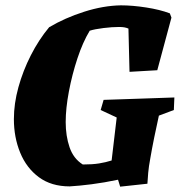

<svg xmlns="http://www.w3.org/2000/svg" viewBox="-20 -686 701 719"><path d="M430 13 422 -13Q370 -2 323 4Q276 10 241 12Q172 12 125.5 -22.5Q79 -57 55.5 -114.5Q32 -172 32 -240Q32 -298 49 -359.5Q66 -421 95.5 -479Q125 -537 164 -584Q223 -619 295 -642Q367 -665 433 -666Q476 -666 527.5 -658Q579 -650 616 -636L622 -620L569 -423L465 -417L461 -579Q454 -582 446 -583.5Q438 -585 426 -585Q400 -585 367.5 -581Q335 -577 316 -571Q290 -528 270 -467.5Q250 -407 238 -343.5Q226 -280 226 -229Q226 -177 240.5 -134.5Q255 -92 290 -70Q326 -70 351 -74Q376 -78 398 -85L417 -246L357 -274L368 -312Q438 -314 502 -316.5Q566 -319 633 -321L631 -274L575 -253Q566 -213 557.5 -171Q549 -129 543 -94Q537 -62 535 -39Q533 -16 532 2Z"/></svg>

Font: Albura ExtraBold
Style: Italic
Weight: 758
Italic angle: -7°
Designer: Mercedes Jáuregui
Foundry: Omnibus-Type Team
Version: Version 1.000; ttfautohint (v1.8.3)